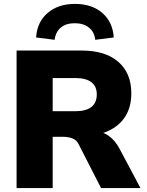

<svg xmlns="http://www.w3.org/2000/svg" viewBox="-20 -964 753 984"><path d="M65 0V-705H398Q520 -705 586.5 -647Q653 -589 653 -486Q653 -417 623 -368.5Q593 -320 536 -293.5Q479 -267 400 -267L409 -292H459Q503 -292 537 -268Q571 -244 593 -201L700 0H498L383 -225Q372 -247 350.5 -255Q329 -263 302 -263H250V0ZM250 -394H366Q420 -394 448 -415.5Q476 -437 476 -480Q476 -522 448 -543Q420 -564 366 -564H250ZM260 -760 165 -772Q170 -851 224 -897.5Q278 -944 364 -944Q451 -944 504.5 -897.5Q558 -851 563 -772L468 -760Q464 -800 436 -822.5Q408 -845 363 -845Q318 -845 291.5 -822.5Q265 -800 260 -760Z"/></svg>

Font: Mulish ExtraLight Black
Style: Regular
Weight: 900
Version: Version 3.603